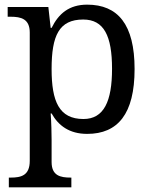

<svg xmlns="http://www.w3.org/2000/svg" viewBox="-20 -566 654 826"><path d="M18 240H287V198H284C240 198 202 190 202 131V35C202 10 201 -39 198 -78H202C231 -26 278 10 355 10C487 10 559 -76 559 -269C559 -461 487 -546 355 -546C277 -546 232 -507 202 -446H198L188 -536H13V-494H26C70 -494 108 -485 108 -426V126C108 189 71 198 26 198H18ZM339 -54C234 -54 202 -130 202 -269C202 -413 234 -482 338 -482C427 -482 462 -412 462 -270C462 -130 427 -54 339 -54Z"/></svg>

Font: Noto Serif
Style: Regular
Weight: 400
Designer: Monotype Design Team
Foundry: Monotype Imaging Inc.
Version: Version 2.015